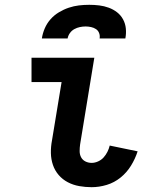

<svg xmlns="http://www.w3.org/2000/svg" viewBox="-20 -770 640 798"><path d="M361 8Q335 8 309.5 3.5Q284 -1 262 -12.5Q240 -24 224 -42.5Q208 -61 200 -84.5Q192 -108 191.5 -134Q191 -160 196 -186L236 -429H111V-530H372L313 -170Q311 -156 311 -142Q311 -128 317 -116.5Q323 -105 335 -99Q347 -93 361 -93Q374 -93 387.5 -99Q401 -105 410.5 -115.5Q420 -126 426.5 -139Q433 -152 436 -165L552 -141Q542 -110 524.5 -81.5Q507 -53 481 -32Q455 -11 423.5 -1.5Q392 8 361 8ZM154 -610Q157 -631 166 -652Q175 -673 190 -690Q205 -707 225 -719Q245 -731 266 -738Q287 -745 308 -747.5Q329 -750 351 -750Q372 -750 392.5 -747.5Q413 -745 432 -738Q451 -731 466.5 -719Q482 -707 491.5 -689.5Q501 -672 503 -651.5Q505 -631 501 -610H394Q396 -622 392 -632.5Q388 -643 379 -649Q370 -655 358.5 -657.5Q347 -660 336 -660Q324 -660 312 -657.5Q300 -655 289 -649Q278 -643 270.5 -632.5Q263 -622 261 -610Z"/></svg>

Font: Iosevka Curly Extended
Style: Bold Italic
Weight: 700
Width: 7
Italic angle: -9°
Monospace: yes
Designer: Belleve Invis
Foundry: Belleve Invis
Version: Version 11.1.0; ttfautohint (v1.8.3)